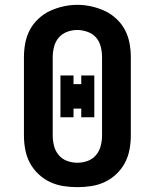

<svg xmlns="http://www.w3.org/2000/svg" viewBox="-20 -766 640 794"><path d="M300 8Q271 8 242 3.5Q213 -1 186.5 -13.5Q160 -26 138.5 -46.5Q117 -67 103.5 -92.5Q90 -118 84.5 -147Q79 -176 79 -205V-530Q79 -559 84.5 -588Q90 -617 103.5 -642.5Q117 -668 139 -688.5Q161 -709 187 -721Q213 -733 242 -739.5Q271 -746 300 -746Q329 -746 358 -739.5Q387 -733 413 -721Q439 -709 461 -688.5Q483 -668 496.5 -642.5Q510 -617 515.5 -588Q521 -559 521 -530V-205Q521 -176 515.5 -147Q510 -118 496.5 -92.5Q483 -67 461.5 -46.5Q440 -26 413.5 -13.5Q387 -1 358 3.5Q329 8 300 8ZM300 -93Q322 -93 342.5 -100.5Q363 -108 377 -124.5Q391 -141 396.5 -162.5Q402 -184 402 -205V-530Q402 -552 396.5 -573.5Q391 -595 377 -611Q363 -627 341.5 -634.5Q320 -642 299 -642Q277 -642 256.5 -634Q236 -626 222.5 -610Q209 -594 203.5 -572.5Q198 -551 198 -530V-205Q198 -184 203.5 -162.5Q209 -141 223 -124.5Q237 -108 257.5 -100.5Q278 -93 300 -93ZM230 -281V-454H284V-418H316V-454H370V-281H316V-317H284V-281Z"/></svg>

Font: Iosevka Slab Extended
Style: Bold
Weight: 700
Width: 7
Monospace: yes
Designer: Belleve Invis
Foundry: Belleve Invis
Version: Version 11.1.0; ttfautohint (v1.8.3)